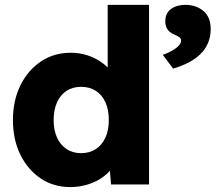

<svg xmlns="http://www.w3.org/2000/svg" viewBox="-20 -760 888 791"><path d="M269 10.7Q201 10.7 147.8 -24.8Q94.7 -60.3 64 -122.5Q33.3 -184.7 33.3 -265.7Q33.3 -346 64.2 -408.5Q95 -471 148.7 -506.8Q202.3 -542.7 271.3 -542.7Q307 -542.7 339.8 -532.2Q372.7 -521.7 399 -502.8Q425.3 -484 442.5 -459.8Q459.7 -435.7 463.7 -409L423.7 -399V-740H594V0H437.7L427 -120.3L461 -114.3Q457.7 -89 441 -66.5Q424.3 -44 398.5 -26.7Q372.7 -9.3 339.2 0.7Q305.7 10.7 269 10.7ZM314.3 -129Q349.3 -129 375 -146Q400.7 -163 414.5 -193.5Q428.3 -224 428.3 -265.7Q428.3 -307.3 414.5 -338.2Q400.7 -369 375 -385.7Q349.3 -402.3 314.3 -402.3Q279.3 -402.3 254 -385.7Q228.7 -369 214.8 -338.2Q201 -307.3 201 -265.7Q201 -224 214.8 -193.5Q228.7 -163 254 -146Q279.3 -129 314.3 -129ZM693.3 -477.3 650.7 -534Q664.7 -538.7 682.2 -547.5Q699.7 -556.3 712.8 -568.2Q726 -580 726 -592.7Q726 -601.3 719.8 -606Q713.7 -610.7 701 -616.3Q679.7 -625.3 670.3 -638.3Q661 -651.3 661 -672.3Q661 -706.3 684.7 -723.2Q708.3 -740 744 -740Q787.7 -740 817.8 -715Q848 -690 848 -639.7Q848 -609.3 837.3 -583.7Q826.7 -558 806.3 -537.8Q786 -517.7 757.3 -502.7Q728.7 -487.7 693.3 -477.3Z"/></svg>

Font: Lexend Medium
Style: Regular
Weight: 500
Designer: Bonnie Shaver-Troup, Thomas Jockin
Foundry: Lexend
Version: Version 1.005